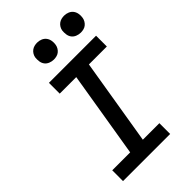

<svg xmlns="http://www.w3.org/2000/svg" viewBox="-279 -1057 1158 1158"><g transform="rotate(-45 300.0 -478.5)"><path d="M454 0H52V-92H205L296 -643H155V-735H557V-643H404L313 -92H454ZM506 -813Q489 -813 473 -819.5Q457 -826 447.5 -838.5Q438 -851 435.5 -868Q433 -885 435 -902Q437 -914 443.5 -925Q450 -936 460 -943.5Q470 -951 482 -954Q494 -957 506 -957Q523 -957 538.5 -950.5Q554 -944 563.5 -931.5Q573 -919 576 -902Q579 -885 576 -868Q574 -856 567.5 -845Q561 -834 551.5 -826.5Q542 -819 530 -816Q518 -813 506 -813ZM276 -813Q259 -813 243 -819.5Q227 -826 217.5 -838.5Q208 -851 205.5 -868Q203 -885 205 -902Q207 -914 213.5 -925Q220 -936 230 -943.5Q240 -951 252 -954Q264 -957 276 -957Q293 -957 308.5 -950.5Q324 -944 333.5 -931.5Q343 -919 346 -902Q349 -885 346 -868Q344 -856 337.5 -845Q331 -834 321.5 -826.5Q312 -819 300 -816Q288 -813 276 -813Z"/></g></svg>

Font: Iosevka Semibold Extended
Style: Italic
Weight: 600
Width: 7
Italic angle: -9°
Monospace: yes
Designer: Belleve Invis
Foundry: Belleve Invis
Version: Version 32.5.0; ttfautohint (v1.8.4)